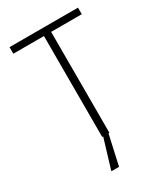

<svg xmlns="http://www.w3.org/2000/svg" viewBox="-213 -781 925 1064"><g transform="rotate(-30 249.0 -249.0)"><path d="M226 0V-646H30V-688H468V-646H272V0ZM176 190V185L236 -13H268V-8L224 190Z"/></g></svg>

Font: Saira SemiCondensed ExtraLight
Style: Regular
Weight: 250
Width: 4
Designer: Hector Gatti with collaboration of the Omnibus-Type team
Foundry: Omnibus-Type
Version: Version 1.101